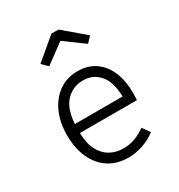

<svg xmlns="http://www.w3.org/2000/svg" viewBox="-185 -906 970 1041"><g transform="rotate(-30 300.0 -386.0)"><path d="M154.5 -237.5Q156 -171.5 178.2 -129.2Q200.5 -87 237 -67Q273.5 -47 316.5 -47Q358 -47 390.2 -59Q422.5 -71 458 -95.5L490.5 -49Q454 -21 408.2 -5.5Q362.5 10 319 10Q246.5 10 194.8 -24Q143 -58 115.5 -119.2Q88 -180.5 88 -262Q88 -342 116 -403.5Q144 -465 193.8 -499.8Q243.5 -534.5 309.5 -534.5Q373.5 -534.5 419 -503.5Q464.5 -472.5 488.8 -415.8Q513 -359 513 -280.5Q513 -267 512.5 -256.2Q512 -245.5 511.5 -237.5ZM311 -476.5Q247.5 -476.5 204.2 -431.5Q161 -386.5 155.5 -293.5H454Q452 -386 412.5 -431.2Q373 -476.5 311 -476.5ZM191.5 -634 156.5 -669 290 -781.5H334.5L467 -669L434.5 -634L313 -723.5Z"/></g></svg>

Font: Fira Code Light Light
Style: Regular
Weight: 300
Monospace: yes
Version: Version 5.002